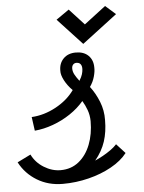

<svg xmlns="http://www.w3.org/2000/svg" viewBox="-58 -896 716 956"><g transform="rotate(-5 300.0 -418.0)"><path d="M217 14Q145.5 14 89 -20.2Q32.5 -54.5 2 -112.5L69 -145.5Q89 -104.5 129.2 -79.8Q169.5 -55 212 -55Q265 -55 303 -85.5Q341 -116 361.5 -168.2Q382 -220.5 382 -285.5Q381.5 -315.5 372.2 -341Q363 -366.5 349.5 -388.5Q320.5 -354 279.8 -326.8Q239 -299.5 192.8 -282.8Q146.5 -266 101 -262L91.5 -331Q154 -334.5 213 -366.5Q272 -398.5 306.5 -447Q282 -471.5 267.2 -499.5Q252.5 -527.5 253.5 -548Q253 -585 276 -608.5Q299 -632 338 -632Q378 -632 400.8 -609.5Q423.5 -587 423.5 -550Q424.5 -531 417.2 -504.8Q410 -478.5 393.5 -455Q420 -420.5 437.5 -376.5Q455 -332.5 454 -284.5Q454 -225.5 438.5 -178Q423 -130.5 387.5 -87.5Q406.5 -96 427 -107.2Q447.5 -118.5 466.5 -132Q485.5 -145.5 498 -159.5L541.5 -112Q512.5 -74.5 461.2 -46Q410 -17.5 346.8 -1.8Q283.5 14 217 14ZM344 -490Q355 -508 359 -521.2Q363 -534.5 363.5 -545.5Q364.5 -561.5 358 -570.8Q351.5 -580 338 -580.5Q327 -581 320.2 -573.8Q313.5 -566.5 313.5 -554Q313.5 -538.5 321.5 -523.8Q329.5 -509 344 -490ZM379 -671.5 257 -803 321.5 -848 395.5 -767.5 503.5 -850 554.5 -805Z"/></g></svg>

Font: Victor Mono Thin
Style: Italic
Weight: 100
Italic angle: -12°
Monospace: yes
Designer: Rune Bjørnerås
Version: Version 1.561;gftools[0.9.30]